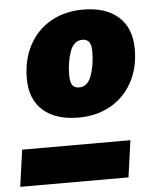

<svg xmlns="http://www.w3.org/2000/svg" viewBox="-66 -739 615 781"><g transform="rotate(-5 241.5 -348.0)"><path d="M498 -517Q498 -442 466.5 -383.5Q435 -325 378 -292.5Q321 -260 246 -260Q154 -260 102 -305.5Q50 -351 50 -437Q50 -513 81.5 -572Q113 -631 170 -663.5Q227 -696 302 -696Q394 -696 446 -650Q498 -604 498 -517ZM223 -435Q223 -407 231.5 -394.5Q240 -382 259 -382Q294 -382 309.5 -425Q325 -468 325 -523Q325 -550 316 -562Q307 -574 289 -574Q254 -574 238.5 -532Q223 -490 223 -435ZM-15 0 6 -150H448L427 0Z"/></g></svg>

Font: Fira Sans Black
Style: Italic
Weight: 900
Italic angle: -8°
Designer: Carrois Corporate & Edenspiekermann AG
Foundry: Carrois Corporate GbR & Edenspiekermann AG
Version: Version 4.203